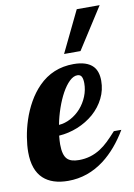

<svg xmlns="http://www.w3.org/2000/svg" viewBox="-99 -805 604 866"><g transform="rotate(-10 203.5 -372.0)"><path d="M314.5 -750H419.4L298.3 -561H223.1ZM29.3 -31.2Q-13.2 -70.8 -13.2 -152.8Q-13.2 -183.6 -7.1 -221.2Q-1 -258.8 11.2 -296.4Q24.9 -338.4 46.1 -376Q67.4 -413.6 95.7 -442.4Q161.1 -508.8 256.8 -508.8Q317.9 -508.8 345.7 -479.5Q367.2 -456.5 367.2 -413.1Q367.2 -370.6 348.6 -333.3Q330.1 -295.9 297.4 -267.1Q264.6 -238.8 223.1 -221.9Q181.6 -205.1 137.2 -202.1Q134.8 -176.8 134.8 -162.1Q134.8 -113.3 153.3 -94.7Q169.4 -78.1 207 -78.1Q261.2 -78.1 306.2 -107.4Q325.2 -119.6 342.8 -136.5Q360.4 -153.3 383.8 -179.2H418Q370.6 -99.1 309.1 -51.8Q233.4 5.9 143.1 5.9Q69.3 5.9 29.3 -31.2ZM246.1 -303.2Q266.6 -326.7 278.3 -355.7Q290 -384.8 290 -415Q290 -435.1 284.4 -445.6Q278.8 -456.1 265.1 -456.1Q247.1 -456.1 228.8 -438.5Q210.4 -420.9 193.4 -390.1Q177.7 -361.3 165 -324.7Q152.3 -288.1 145 -250Q172.9 -252 199.2 -266.1Q225.6 -280.3 246.1 -303.2Z"/></g></svg>

Font: Pattaya
Style: Regular
Weight: 400
Designer: Pablo Impallari / Thai characters Designed by Thanarat Vachiruckul and Suppakit Chalermlarp
Foundry: Pablo Impallari
Version: Version 2.000